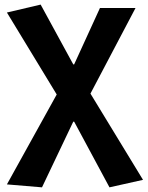

<svg xmlns="http://www.w3.org/2000/svg" viewBox="-20 -594 637 828"><path d="M161.1 213.9 9.8 201.2 224.6 -186.5 9.8 -540 155.3 -574.2 295.9 -316.4H299.8L411.1 -559.6H564.5L370.1 -190.4L596.7 181.6L452.1 213.9L299.8 -69.3H295.9Z"/></svg>

Font: Bpmf Zihi Sans Bold
Style: Bold
Weight: 700
Foundry: But Ko
Version: Version 1.320